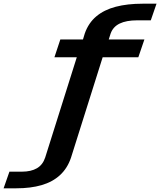

<svg xmlns="http://www.w3.org/2000/svg" viewBox="-234 -806 868 1039"><path d="M-214.5 213H-146Q-68 213 -8.8 195.8Q50.5 178.5 90.5 141.8Q130.5 105 150 48L321.5 -496H514.5L547.5 -592.5H354.5L364.5 -624Q377.5 -661 413.5 -678.5Q449.5 -696 508 -696H582L613 -786H538Q455.5 -786 392.5 -769.5Q329.5 -753 287.2 -717.5Q245 -682 225 -625.5L215 -592.5H92.5L60.5 -496H181.5L10.5 46.5Q-2.5 86 -34.2 104.5Q-66 123 -116 123H-183Z"/></svg>

Font: Anybody Thin SemiBold
Style: Italic
Weight: 600
Italic angle: -10°
Version: Version 1.113;gftools[0.9.25]